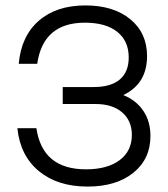

<svg xmlns="http://www.w3.org/2000/svg" viewBox="-20 -679 618 707"><path d="M434 -329Q482 -309.5 508 -270.5Q534 -231.5 534 -178.5Q534 -93.5 471 -42.8Q408 8 302.5 8Q191.5 8 122.8 -49.2Q54 -106.5 44 -207H114Q136 -55.5 296.5 -55.5Q375.5 -55.5 420.5 -89.2Q465.5 -123 465.5 -182Q465.5 -234.5 429.8 -265.2Q394 -296 332 -296H211V-358.5H325.5Q388 -358.5 421 -386.2Q454 -414 454 -467.5Q454 -528 411.8 -561.8Q369.5 -595.5 292.5 -595.5Q139 -595.5 117 -444H49Q58 -546 122.8 -602.5Q187.5 -659 294.5 -659Q398 -659 459.8 -608.2Q521.5 -557.5 521.5 -472.5Q521.5 -370.5 434 -329Z"/></svg>

Font: Overused Grotesk Book
Style: Regular
Weight: 375
Version: Version 0.004